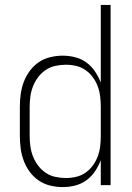

<svg xmlns="http://www.w3.org/2000/svg" viewBox="-20 -755 540 783"><path d="M236 8Q211 8 185.5 2Q160 -4 138.5 -18.5Q117 -33 101.5 -54Q86 -75 77 -99Q68 -123 64.5 -148.5Q61 -174 61 -200V-320Q61 -346 64.5 -371.5Q68 -397 77 -421Q86 -445 101.5 -466Q117 -487 138.5 -501.5Q160 -516 185.5 -522Q211 -528 236 -528Q262 -528 287 -521.5Q312 -515 332.5 -500Q353 -485 367.5 -463.5Q382 -442 391 -418V-735H431V0H391V-102Q382 -78 367.5 -56.5Q353 -35 332.5 -20Q312 -5 287 1.5Q262 8 236 8ZM249 -29Q270 -29 291 -34Q312 -39 329 -51Q346 -63 358.5 -80Q371 -97 378.5 -117Q386 -137 388.5 -158Q391 -179 391 -200V-320Q391 -341 388.5 -362Q386 -383 378.5 -403Q371 -423 358.5 -440Q346 -457 329 -469Q312 -481 291 -486Q270 -491 249 -491Q228 -491 206.5 -486.5Q185 -482 167 -470Q149 -458 136 -441Q123 -424 115 -404Q107 -384 104 -362.5Q101 -341 101 -320V-200Q101 -179 104 -157.5Q107 -136 115 -116Q123 -96 136 -79Q149 -62 167 -50Q185 -38 206.5 -33.5Q228 -29 249 -29Z"/></svg>

Font: Iosevka Curly Extralight
Style: Regular
Weight: 200
Monospace: yes
Designer: Belleve Invis
Foundry: Belleve Invis
Version: Version 22.1.2; ttfautohint (v1.8.4)